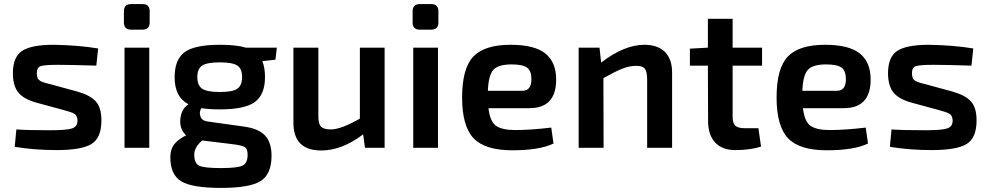

<svg xmlns="http://www.w3.org/2000/svg" viewBox="-20 -723 4837 939"><path d="M243 -504Q363 -502 460 -486L451 -402Q327 -406 264 -406Q198 -406 179 -399.5Q160 -393 160 -364Q160 -357 161.5 -351Q163 -345 164 -341Q165 -337 169.5 -333.5Q174 -330 176 -328Q178 -326 186 -323Q194 -320 197 -319Q200 -318 211 -315Q222 -312 227 -311L359 -275Q422 -257 449 -226.5Q476 -196 476 -134Q476 -48 427 -18.5Q378 11 257 11Q147 11 52 -5L60 -90Q112 -86 227 -86Q306 -86 332.5 -95Q359 -104 359 -133Q359 -139 358 -144Q357 -149 355 -153Q353 -157 351 -160Q349 -163 344 -166Q339 -169 336 -170.5Q333 -172 325.5 -174.5Q318 -177 314.5 -178Q311 -179 301 -182Q291 -185 287 -186L158 -221Q94 -239 68.5 -272Q43 -305 43 -365Q43 -444 88 -474Q133 -504 243 -504Z M677 -703Q712 -703 712 -668V-613Q712 -578 677 -578H621Q586 -578 586 -613V-668Q586 -703 621 -703ZM710 -490V0H589V-490Z M1334 -490 1327 -431 1263 -424Q1276 -392 1276 -346Q1276 -261 1227 -224.5Q1178 -188 1055 -188Q1004 -188 965 -194Q953 -176 960 -154.5Q967 -133 994 -129L1173 -104Q1245 -94 1276.5 -60Q1308 -26 1308 39Q1308 129 1254.5 162.5Q1201 196 1061 196Q919 196 866 163.5Q813 131 813 46Q813 8 831 -16Q849 -40 890 -61Q857 -92 862 -141.5Q867 -191 902 -213Q834 -248 834 -345Q834 -432 883 -468Q932 -504 1056 -504Q1137 -504 1182 -490ZM969 -289Q993 -273 1055 -273Q1117 -273 1140.5 -289Q1164 -305 1164 -346Q1164 -387 1140.5 -402.5Q1117 -418 1055 -418Q993 -418 969 -402.5Q945 -387 945 -346Q945 -305 969 -289ZM1191 34Q1191 4 1176 -4.5Q1161 -13 1108 -19L969 -36Q930 -3 930 33Q930 76 954.5 87.5Q979 99 1060 99Q1141 99 1166 87Q1191 75 1191 34Z M1740 -490H1861V0H1765L1756 -66Q1652 13 1551 13Q1415 13 1415 -123V-490H1537V-159Q1536 -120 1549 -105Q1562 -90 1597 -90Q1648 -90 1740 -143Z M2089 -703Q2124 -703 2124 -668V-613Q2124 -578 2089 -578H2033Q1998 -578 1998 -613V-668Q1998 -703 2033 -703ZM2122 -490V0H2001V-490Z M2500 -87Q2575 -87 2676 -99L2687 -21Q2618 12 2485 12Q2352 12 2296 -47Q2240 -106 2240 -246Q2240 -389 2295 -446.5Q2350 -504 2477 -504Q2594 -504 2647 -461.5Q2700 -419 2700 -334Q2700 -194 2569 -194H2369Q2376 -130 2405 -108.5Q2434 -87 2500 -87ZM2482 -408Q2417 -408 2393 -381.5Q2369 -355 2366 -279H2535Q2579 -279 2579 -336Q2579 -376 2558 -392Q2537 -408 2482 -408Z M3132 -504Q3197 -504 3232 -469Q3267 -434 3267 -368V0H3145V-331Q3145 -372 3134 -386.5Q3123 -401 3093 -401Q3059 -401 3024.5 -387.5Q2990 -374 2931 -341L2932 0H2810V-490H2912L2920 -417Q3033 -504 3132 -504Z M3707 -402H3563V-153Q3563 -121 3576 -108.5Q3589 -96 3622 -96H3689L3702 -6Q3649 11 3576 11Q3512 11 3477.5 -26Q3443 -63 3443 -132L3442 -402H3354V-485L3442 -490V-631H3563V-490H3707Z M4038 -87Q4113 -87 4214 -99L4225 -21Q4156 12 4023 12Q3890 12 3834 -47Q3778 -106 3778 -246Q3778 -389 3833 -446.5Q3888 -504 4015 -504Q4132 -504 4185 -461.5Q4238 -419 4238 -334Q4238 -194 4107 -194H3907Q3914 -130 3943 -108.5Q3972 -87 4038 -87ZM4020 -408Q3955 -408 3931 -381.5Q3907 -355 3904 -279H4073Q4117 -279 4117 -336Q4117 -376 4096 -392Q4075 -408 4020 -408Z M4523 -504Q4643 -502 4740 -486L4731 -402Q4607 -406 4544 -406Q4478 -406 4459 -399.5Q4440 -393 4440 -364Q4440 -357 4441.5 -351Q4443 -345 4444 -341Q4445 -337 4449.5 -333.5Q4454 -330 4456 -328Q4458 -326 4466 -323Q4474 -320 4477 -319Q4480 -318 4491 -315Q4502 -312 4507 -311L4639 -275Q4702 -257 4729 -226.5Q4756 -196 4756 -134Q4756 -48 4707 -18.5Q4658 11 4537 11Q4427 11 4332 -5L4340 -90Q4392 -86 4507 -86Q4586 -86 4612.5 -95Q4639 -104 4639 -133Q4639 -139 4638 -144Q4637 -149 4635 -153Q4633 -157 4631 -160Q4629 -163 4624 -166Q4619 -169 4616 -170.5Q4613 -172 4605.5 -174.5Q4598 -177 4594.5 -178Q4591 -179 4581 -182Q4571 -185 4567 -186L4438 -221Q4374 -239 4348.5 -272Q4323 -305 4323 -365Q4323 -444 4368 -474Q4413 -504 4523 -504Z"/></svg>

Font: Exo 2 Semi Bold
Style: Regular
Weight: 600
Designer: Natanael Gama
Version: Version 1.001;PS 001.001;hotconv 1.0.88;makeotf.lib2.5.64775